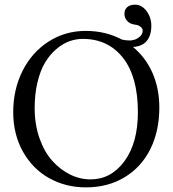

<svg xmlns="http://www.w3.org/2000/svg" viewBox="-20 -790 739 822"><path d="M334.5 -623.5Q304.7 -623.5 276.1 -613Q247.6 -602.5 220.5 -579.3Q193.4 -556.2 173.1 -522.5Q152.8 -488.8 140.6 -438.2Q128.4 -387.7 128.4 -327.1Q128.4 -257.3 148.9 -198.7Q169.4 -140.1 203.4 -102.1Q237.3 -64 279.8 -43Q322.3 -22 367.7 -22Q455.6 -22 512.9 -100.1Q570.3 -178.2 570.3 -309.6Q570.3 -461.9 506.3 -542.7Q442.4 -623.5 334.5 -623.5ZM662.1 -329.1Q662.1 -229.5 623.8 -152.1Q585.4 -74.7 513.7 -31.2Q441.9 12.2 348.1 12.2Q261.7 12.2 191.2 -26.9Q120.6 -65.9 78.6 -140.1Q36.6 -214.4 36.6 -310.1Q36.6 -407.2 76.7 -486.8Q116.7 -566.4 188 -612.1Q259.3 -657.7 347.2 -657.7Q432.1 -657.7 502 -620.6Q517.6 -616.7 536.1 -616.7Q543.9 -616.7 555.4 -619.9Q566.9 -623 578.9 -633.5Q590.8 -644 590.8 -659.2Q590.8 -668.5 581.1 -675.8Q571.3 -683.1 560.1 -684.1Q536.1 -687 524.4 -700.4Q512.7 -713.9 512.7 -731Q512.7 -749 524.7 -759.5Q536.6 -770 558.6 -770Q586.9 -770 607.4 -742.7Q627.9 -715.3 627.9 -679.2Q627.9 -639.2 608.6 -615.2Q589.4 -591.3 549.3 -588.9Q603 -544.9 632.6 -478.3Q662.1 -411.6 662.1 -329.1Z"/></svg>

Font: Libertinage
Style: b
Weight: 400
Designer: OSP
Foundry: OSP
Version: Version 1.0; 2008; OFL relea